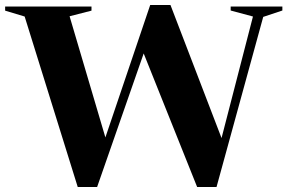

<svg xmlns="http://www.w3.org/2000/svg" viewBox="-38 -741 1148 767"><path d="M749.5 6 536 -527.5 350 6H272.5L60.5 -675L-17.5 -698.5V-715H327.5V-698.5L240 -676L383 -192L562 -721H643L847 -189.5L972.5 -675L883.5 -699V-715H1090V-699L1013.5 -673.5L827 6Z"/></svg>

Font: Newsreader Display SemiBold
Style: Regular
Weight: 600
Designer: Hugues Gentile
Foundry: Production Type
Version: Version 1.001